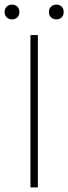

<svg xmlns="http://www.w3.org/2000/svg" viewBox="-32 -812 296 832"><path d="M100 0V-660H132V0ZM20 -728Q7 -728 -2.5 -736.5Q-12 -745 -12 -760Q-12 -775 -2.5 -783.5Q7 -792 20 -792Q34 -792 43 -783.5Q52 -775 52 -760Q52 -745 43 -736.5Q34 -728 20 -728ZM212 -728Q199 -728 189.5 -736.5Q180 -745 180 -760Q180 -775 189.5 -783.5Q199 -792 212 -792Q226 -792 235 -783.5Q244 -775 244 -760Q244 -745 235 -736.5Q226 -728 212 -728Z"/></svg>

Font: Source Sans 3 ExtraLight ExtraLight
Style: Regular
Weight: 250
Version: Version 3.052;hotconv 1.1.0;makeotfexe 2.6.0